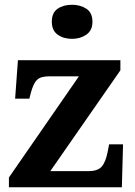

<svg xmlns="http://www.w3.org/2000/svg" viewBox="-20 -790 569 810"><path d="M17.6 0V-41.2L312.9 -468H187Q151.7 -468 136.3 -453.3Q121 -438.6 110 -398L103.8 -373.7H43.8L55.6 -536H487.9V-493.3L192.2 -68H352.8Q391.8 -68 408.6 -86.6Q425.4 -105.3 434.1 -148.9L440.3 -181.1H499.1L494.1 0ZM284 -626.1Q247.8 -626.1 223.2 -643.9Q198.6 -661.7 198.6 -698Q198.6 -736.5 223.2 -753.2Q247.8 -769.9 284 -769.9Q318.6 -769.9 344.3 -753.2Q370 -736.5 370 -698Q370 -661.7 344.3 -643.9Q318.6 -626.1 284 -626.1Z"/></svg>

Font: Noto Serif Lao
Style: Regular
Weight: 400
Designer: Monotype Design Team
Foundry: Monotype Imaging Inc.
Version: Version 2.003